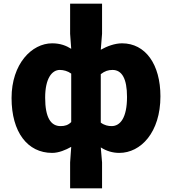

<svg xmlns="http://www.w3.org/2000/svg" viewBox="-20 -819 937 1046"><path d="M362 207H536V66L529 -16C560 4 594 14 630 14C747 14 854 -98 854 -294C854 -469 772 -583 645 -583C605 -583 563 -567 529 -548L536 -635V-799H362V-635L368 -553C341 -570 309 -583 264 -583C153 -583 43 -471 43 -285C43 -99 130 14 264 14C300 14 338 -2 368 -19L362 66ZM310 -132C257 -132 226 -178 226 -287C226 -392 263 -438 306 -438C326 -438 349 -432 368 -418V-154C351 -137 333 -132 310 -132ZM588 -132C570 -132 549 -136 529 -151V-415C551 -432 570 -438 593 -438C644 -438 672 -391 672 -291C672 -177 635 -132 588 -132Z"/></svg>

Font: Noto Sans TC Black
Style: Regular
Weight: 900
Designer: Ryoko NISHIZUKA 西塚涼子 (kana, bopomofo & ideographs); Paul D. Hunt (Latin, Greek & Cyrillic); Sandoll Communications 산돌커뮤니
Foundry: Adobe
Version: Version 2.004;hotconv 1.0.118;makeotfexe 2.5.65603